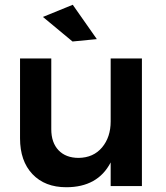

<svg xmlns="http://www.w3.org/2000/svg" viewBox="-20 -780 696 805"><path d="M575 -535V0H444V-99Q390 5 258 5Q168 5 116 -50Q64 -105 64 -200V-535H195V-238Q195 -182 225.5 -150Q256 -118 310 -118Q372 -119 408 -162Q444 -205 444 -271V-535ZM285 -760 386 -616 284 -606 160 -709Z"/></svg>

Font: Montserrat arm2 Medium
Style: Regular
Weight: 500
Designer: Julieta Ulanovsky
Foundry: Julieta Ulanovsky
Version: Version 6.000